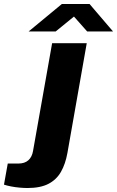

<svg xmlns="http://www.w3.org/2000/svg" viewBox="-152 -744 588 965"><path d="M-14 201Q-31 201 -53.5 199Q-76 197 -96.5 193Q-117 189 -132 184L-113 78H-60Q-28 78 -9.5 61.5Q9 45 14 15L110 -527H284L187 24Q177 80 154.5 119.5Q132 159 91.5 180Q51 201 -14 201ZM-8 -586 159 -724H298L416 -586H286L200 -683H247L128 -586Z"/></svg>

Font: Archivo SemiExpanded ExtraBold
Style: Italic
Weight: 800
Width: 6
Italic angle: -10°
Designer: Hector Gatti
Foundry: Omnibus-Type
Version: Version 2.001